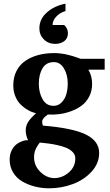

<svg xmlns="http://www.w3.org/2000/svg" viewBox="-20 -787 595 1038"><path d="M545.9 -410.2H458Q478 -375 478 -334Q478 -295.4 462.2 -264.9Q446.3 -234.4 421.1 -215.8Q396 -197.3 363.5 -185.5Q331.1 -173.8 299.8 -169.9Q268.6 -166 238.8 -168Q229 -161.1 222.9 -155.5Q216.8 -149.9 211.9 -142.3Q207 -134.8 207.8 -127Q208.5 -119.1 211.9 -107.9Q374 -94.7 445.1 -59.3Q516.1 -23.9 516.1 40Q516.1 95.7 475.6 140.4Q435.1 185.1 373.8 208Q312.5 231 246.1 231Q205.6 231 168.2 221.4Q130.9 211.9 100.1 193.8Q69.3 175.8 50.8 145.3Q32.2 114.7 32.2 76.2Q32.2 46.9 43.9 24.4Q55.7 2 72.3 -9.3Q88.9 -20.5 104.7 -25.4Q120.6 -30.3 131.8 -28.8Q119.1 -54.7 119.1 -82Q119.1 -106.9 132.1 -127.4Q145 -147.9 174.8 -174.8Q162.6 -177.7 148.4 -183.3Q134.3 -189 116.5 -201.2Q98.6 -213.4 84.7 -229.5Q70.8 -245.6 61.3 -270.5Q51.8 -295.4 51.8 -325.2Q51.8 -369.1 69.1 -403.1Q86.4 -437 116.7 -457.8Q147 -478.5 186.5 -489.3Q226.1 -500 272.9 -500Q288.1 -500 303.7 -498.3Q319.3 -496.6 330.1 -494.6Q340.8 -492.7 356 -488.5Q371.1 -484.4 377.4 -482.4Q383.8 -480.5 398.7 -475.3Q413.6 -470.2 416 -469.2H545.9ZM346.2 -335.9Q346.2 -381.3 326.2 -416.3Q306.2 -451.2 271 -451.2Q229.5 -451.2 209.7 -417.5Q189.9 -383.8 189.9 -335Q189.9 -286.1 210.2 -250.5Q230.5 -214.8 269 -214.8Q294.9 -214.8 313 -233.2Q331.1 -251.5 338.6 -278.1Q346.2 -304.7 346.2 -335.9ZM387.2 68.8Q387.2 49.8 373 35.2Q358.9 20.5 338.1 12Q317.4 3.4 290.8 -2.4Q264.2 -8.3 242.4 -11Q220.7 -13.7 202.1 -15.6Q197.3 -16.1 194.8 -16.1Q194.3 -15.6 190.4 -9.8Q186.5 -3.9 185.5 -2.7Q184.6 -1.5 181.2 4.2Q177.7 9.8 176.5 12.2Q175.3 14.6 172.6 20.3Q169.9 25.9 168.9 29.8Q168 33.7 166.5 39.3Q165 44.9 164.6 50.5Q164.1 56.2 164.1 62Q163.6 108.4 198 142.1Q232.4 175.8 273.9 175.8Q316.4 175.8 351.8 145.5Q387.2 115.2 387.2 68.8ZM192.9 -633.8Q192.9 -683.6 233.2 -719.5Q273.4 -755.4 334 -767.1V-727.1Q304.2 -718.8 284.2 -697.3Q264.2 -675.8 264.2 -651.9H327.1Q347.2 -633.3 347.2 -607.9Q347.2 -579.6 327.4 -564.7Q307.6 -549.8 278.8 -549.8Q241.2 -549.8 217 -574Q192.9 -598.1 192.9 -633.8Z"/></svg>

Font: Veleka
Style: Bold
Weight: 700
Designer: Stefan Peev, Context Ltd, 2016; SIL International, 1997-2014.
Foundry: Stefan Peev, Context Ltd, 2016
Version: Version 1.000